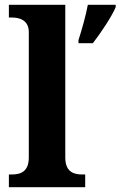

<svg xmlns="http://www.w3.org/2000/svg" viewBox="-20 -780 502 800"><path d="M17 0H335V-53H323C283 -53 252 -67 252 -124V-760H17V-707H29C57 -707 100 -699 100 -646V-124C100 -67 69 -53 29 -53H17ZM307 -613V-600H367C400 -643 444 -708 462 -750V-760H346C338 -716 320 -653 307 -613Z"/></svg>

Font: Noto Serif Georgian Bold
Style: Regular
Weight: 700
Designer: Monotype Design Team, Akaki Razmadze
Foundry: Google LLC
Version: Version 2.003